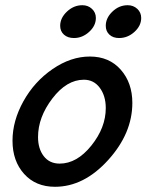

<svg xmlns="http://www.w3.org/2000/svg" viewBox="-20 -711 562 737"><path d="M264 -565Q240 -565 225.5 -578Q211 -591 211 -612Q211 -642 237 -666.5Q263 -691 296 -691Q318 -691 333 -677Q348 -663 348 -642Q348 -612 322 -588.5Q296 -565 264 -565ZM437 -565Q414 -565 400 -578Q386 -591 386 -612Q386 -642 411.5 -666.5Q437 -691 470 -691Q492 -691 507 -677Q522 -663 522 -642Q522 -612 496 -588.5Q470 -565 437 -565ZM191 6Q117 6 72.5 -43.5Q28 -93 28 -171Q28 -247 70 -322.5Q112 -398 182 -446Q252 -494 325 -494Q399 -494 443.5 -443.5Q488 -393 488 -316Q488 -199 395 -96.5Q302 6 191 6ZM209 -83Q275 -83 330.5 -152Q386 -221 386 -296Q386 -343 363 -374Q340 -405 302 -405Q236 -405 181 -333Q126 -261 126 -185Q126 -140 148 -111.5Q170 -83 209 -83Z"/></svg>

Font: Comic Neue
Style: Bold Italic
Weight: 700
Italic angle: -12°
Designer: Craig Rozynski
Foundry: Craig Rozynski
Version: Version 2.003